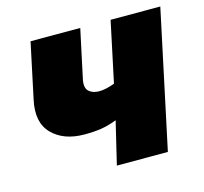

<svg xmlns="http://www.w3.org/2000/svg" viewBox="-83 -617 752 709"><g transform="rotate(-15 293.5 -263.0)"><path d="M280 0 319 -163Q288 -151 260.5 -146.5Q233 -142 195 -142Q116 -142 72 -186.5Q28 -231 46 -314L91 -526H281L241 -339Q235 -308 249.5 -295Q264 -282 288 -282Q302 -282 317 -285.5Q332 -289 348 -295L397 -526H587L475 0Z"/></g></svg>

Font: Raleway Black
Style: Italic
Weight: 900
Italic angle: -12°
Designer: Matt McInerney, Pablo Impallari, Rodrigo Fuenzalida
Foundry: Matt McInerney, Pablo Impallari, Rodrigo Fuenzalida
Version: Version 4.101;RELEASE